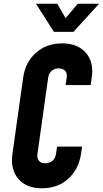

<svg xmlns="http://www.w3.org/2000/svg" viewBox="-20 -1000 555 1036"><path d="M423 -209 417 -169Q404.5 -86 347.8 -35Q291 16 206 16Q122 16 78.8 -35Q35.5 -86 47 -169L105 -581Q116.5 -664.5 173.8 -715.2Q231 -766 315 -766Q399 -766 443.2 -715.2Q487.5 -664.5 475 -581L469 -541H334L340 -581Q344 -605 331.2 -618Q318.5 -631 296.5 -631Q273.5 -631 258.2 -617.2Q243 -603.5 240 -581L182 -169Q179 -146.5 189.8 -132.8Q200.5 -119 224.5 -119Q246.5 -119 262.5 -131.8Q278.5 -144.5 282 -169L288 -209ZM271 -828 174 -980H289L334 -902L400 -980H515L376 -828Z"/></svg>

Font: Mohave
Style: Bold Italic
Weight: 700
Italic angle: -8°
Designer: Gumpita Rahayu
Foundry: Tokotype
Version: Version 2.003; ttfautohint (v1.8.3)